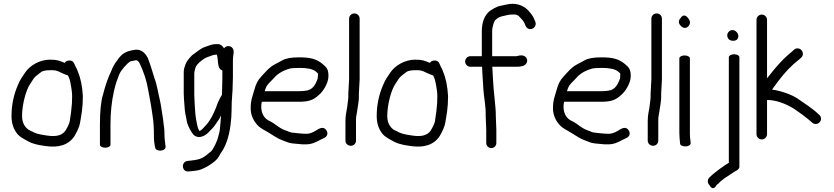

<svg xmlns="http://www.w3.org/2000/svg" viewBox="-20 -764 4349 1001"><path d="M340.4 -357.2C344 -349.1 349.2 -326.2 354.1 -290.9C358.7 -257.6 355.5 -204.5 343.8 -133C342 -122.2 334.9 -105.2 321.9 -84.1C306.7 -60.2 276.5 -49.1 224.9 -57.4C182.1 -64.2 172.2 -64.1 128.1 -88.1C106.9 -103.3 95 -126.3 95 -160.2C95 -219.3 116.3 -296.8 137.2 -326.3C143.1 -334.6 148.4 -342.7 154.9 -353.5C165.9 -368.4 176 -373.8 195.3 -389C201.3 -393.7 216.3 -398 240.6 -398C268.4 -398 272.6 -398.1 299.6 -384.7C314.5 -377.7 325.1 -373.2 334.4 -370.6C335.3 -368.6 337.9 -362.8 340.4 -357.2ZM315.1 -437.1C293 -446 280.6 -453 240.6 -453C187.2 -453 134.8 -422.7 110.1 -384.4L91.1 -355.9C84.4 -345.9 78 -332.7 71.9 -317.2C50.7 -267.8 40 -214.5 40 -158.5C40 -120.9 50.7 -88.6 72.5 -63.3C82.5 -51.8 102.1 -39.9 132.7 -24.2C146.6 -17 164.5 -11.8 187.8 -7.2L217.7 -2.6C285.6 7.7 339.5 -8.5 369.2 -56.1C384.7 -83.2 394 -104.2 397 -121.9C404.4 -165.6 412 -200 412 -262.5V-262.9L412 -263.2C409 -314.2 400.5 -356.5 386 -390.4C382.9 -397.6 382.4 -403.1 375.3 -413.9L367.2 -432C361.1 -448 344.4 -451.9 329.1 -446.2C324.3 -444.4 321.1 -442.2 317.4 -436.2C316.9 -436.4 315.9 -436.8 315.1 -437.1Z M528.5 6C543.5 6 556 -0.8 556 -9V-115C556 -178.1 562.2 -236.7 574.5 -290.6C585.7 -337.3 589.8 -344 601.6 -375.8C609.8 -396.7 641.5 -433.2 659.2 -443.6C663.6 -445.8 675.3 -446.5 690.5 -450.2C693.1 -449.8 699.3 -447.1 706.1 -437.8C730.2 -388.1 744.6 -342 751.7 -299.7C754.6 -282.8 758.1 -264 762.2 -243.3C771.5 -195.4 768 -206.1 776.6 -153C780.4 -128.1 782.4 -96.1 782.4 -57C782.4 -33.1 784.5 -12.9 789.4 6.7C790.8 16.7 804.8 22.1 817.8 21.3C831.8 20.3 845.6 11.7 843.1 -1.2C840.8 -18.7 837.4 -42.4 837.4 -64.2C837.4 -80.3 836.8 -92.6 835.2 -102C831.6 -121.7 831.9 -137.4 827 -162.5C821.8 -190.4 820.2 -213.7 813.6 -241.9C804.9 -277.2 798.9 -320.5 785.6 -355.5C774.8 -390.1 765 -424.1 750.3 -463L750.1 -462.6L749.9 -463C735.3 -491.6 712 -508.6 683.4 -504.4C657.8 -500.4 635.9 -495.8 614.3 -477.4C603.1 -466.3 596.5 -458.3 591.9 -450.3C588 -445.8 584.5 -441.1 581.4 -436C574.5 -424 568.8 -417 561.7 -397.6C544.6 -362 529.4 -320.7 517.5 -272.4C506.5 -239 501 -186.1 501 -115V-9C501 -0.8 513.5 6 528.5 6Z M1117.3 -534H1106.9C1082.4 -534 1066.6 -524.5 1049.4 -519.4C1028.8 -513.3 1005.6 -493.5 992.6 -483.9C976 -474.5 952.7 -445.6 946.9 -428.2C943.8 -418.6 937.9 -405 937.9 -388.5V-278.8C937.9 -269.4 938.2 -260.1 938.9 -250.9L942.9 -198.7C944.7 -169.3 948.3 -166.1 953.1 -136.2C956.1 -116.9 965.4 -96.1 980.2 -73.1C1000.1 -39.5 1032.9 -47.4 1054.7 -63.2C1059.5 -66.7 1064.1 -70.8 1068.3 -75.2C1072.8 -79.9 1078 -85.3 1083.8 -91.2C1099.7 -107.5 1100.2 -111.7 1114.6 -131.4C1121 -140.1 1126.7 -150.1 1132.3 -162.2C1130.9 -137.7 1128.5 -113 1126.5 -91.6C1125 -74.9 1121.4 -67.6 1116.8 -48.1C1114 -36 1107.9 -23.2 1102.3 -9.9L1085.7 19.6C1085.2 20.4 1076.1 29.8 1060.1 41.8L1059.9 41.9L1059.7 42.1C1031.1 66 1010.9 69.2 967.1 74.1L956.7 75.1L956.3 75.2C938.2 78.2 931.4 95 933.8 107.8C935.9 119.5 945.4 132.2 964.6 129.8L973.7 128.9C993.8 126.7 1013.6 125.7 1030.6 118.3C1052.4 108.8 1056 107.9 1083.4 89.1C1110.9 70.2 1117.5 59.6 1130.2 35.8C1155.6 1.7 1173.6 -48.1 1181.8 -111.8C1185.4 -139.8 1187.3 -164.7 1187.3 -186.5C1187.3 -207.6 1187.6 -223.2 1188.2 -232.9L1192.3 -293.9L1194.3 -359.9V-448.5C1194.3 -459.1 1195.2 -470.1 1197.1 -481.4L1197.2 -481.9L1198.3 -493.9V-494.5C1198.3 -509.6 1188.5 -522.2 1172.8 -523.5C1162.9 -524.3 1154 -520 1148.1 -512.1C1140.6 -524.2 1129.8 -534 1117.3 -534ZM1137.2 -269.6C1137.2 -269.6 1135.5 -267.2 1134.6 -265.6L1129 -255.6C1124.5 -247.1 1120.8 -239.9 1117.5 -232.9L1117.2 -232.3L1116.9 -231.6C1101.6 -188.3 1086.9 -156.9 1073.7 -137.6C1065.2 -125.3 1064.3 -122.7 1054.4 -112C1045.1 -102 1029.7 -82.9 1019.6 -81.4C1019.4 -81.7 1017.4 -84.9 1015.7 -88.3C1012.4 -95 1009.4 -104.4 1007 -116.5C998 -161.3 997.6 -177.4 995.3 -216.3L992.9 -268.9V-383.5C992.9 -386.2 994.6 -396.2 998.7 -410.4C1001.6 -420.2 1012.7 -434.8 1034.6 -451.1C1045.9 -459.5 1055.3 -464.5 1062.2 -466.6C1080.4 -472 1089.8 -479 1106.9 -479H1110.5C1112.7 -472.3 1114.7 -461.6 1115.7 -447.5C1116.8 -432.4 1118.4 -404.7 1135.6 -398.2C1136.9 -397.7 1136.6 -397.7 1139.3 -397.3V-355.7L1137.7 -287.7C1137.7 -281.4 1137.6 -276.9 1137.2 -269.6Z M1371.2 -317C1373.6 -321.1 1385.9 -335.2 1407.8 -356.7C1426.5 -379 1453 -395.3 1489 -405.9C1496.9 -408.3 1515.4 -410 1542.6 -410C1577.5 -410 1612.5 -405.1 1628 -389.7C1640.8 -377.7 1637.4 -386.7 1637.4 -366C1637.4 -358.6 1636 -352 1632.8 -344.6C1622.5 -319 1610.6 -304.7 1597.9 -298.5L1597.3 -298.2L1596.8 -297.9C1588.6 -292.5 1567.8 -288.5 1535.4 -288.5L1359.9 -288.5C1362.9 -298.4 1366.5 -308.9 1371.2 -317ZM1535.4 -233.5C1582 -233.5 1610.6 -238.6 1641.7 -268.2C1663.6 -285.2 1692.4 -330.9 1692.4 -366.5C1692.4 -399.8 1685.3 -411.2 1663.1 -429.4C1629 -458.9 1592.5 -465 1538 -465C1499.5 -465 1470.5 -460.3 1450.4 -448.7C1437.5 -441.7 1424.8 -434.8 1412.2 -428.1C1383.8 -414 1360.1 -384.2 1343.6 -366.6C1322.8 -344.3 1314.6 -327.4 1304.7 -291.3C1295 -255.2 1287 -243.6 1287 -199C1287 -167.2 1298.7 -138.2 1321 -113.2C1339.9 -92.1 1362.9 -84.4 1379.5 -73.2C1395.2 -62.5 1409.3 -55.3 1423 -46.4C1438.4 -36.2 1466 -28.4 1479.4 -22.2C1490.8 -17 1514.5 -14.6 1556.3 -11.5L1556.6 -11.5H1579.5C1600.5 -11.5 1622.8 -19.7 1649.4 -34.8L1670.4 -44.8C1677.4 -48.3 1683.8 -53.6 1686.1 -62.2C1688 -69.5 1686.1 -76.7 1682.9 -82.5C1668.4 -109 1643.1 -93.9 1626.7 -83C1608.8 -72 1592.7 -66.5 1578.4 -66.5C1551.9 -66.5 1526.1 -70.3 1504.9 -72.4C1487.2 -74.2 1489.4 -77.4 1463.9 -85.8C1452.3 -89.7 1433.3 -101 1408.4 -119.8C1400.7 -125.2 1392.7 -129.7 1384.7 -133.4C1358.1 -145.5 1342 -172.1 1342 -207.5C1342 -220.3 1343.4 -225.4 1345.4 -233.5Z M1836 -30.5V-140.3C1836 -161.2 1840.5 -167.3 1843.9 -198.5L1846.9 -215.9L1846.9 -216.2C1848.1 -227.8 1851 -241.1 1851 -256V-275.9L1855 -350.1V-666.5C1855 -682.1 1842.5 -694 1827.5 -694C1812.5 -694 1800 -682.1 1800 -666.5V-350.7L1796 -277.5V-257C1796 -246.1 1793.4 -235.6 1792.1 -222.5L1790.1 -204.9C1786.1 -187.1 1781 -156.3 1781 -134.6V-30.5C1781 -15.5 1794.1 -4 1809 -4C1824.8 -4 1836 -16.6 1836 -30.5Z M2244.4 -357.2C2248 -349.1 2253.2 -326.2 2258.1 -290.9C2262.7 -257.6 2259.5 -204.5 2247.8 -133C2246 -122.2 2238.9 -105.2 2225.9 -84.1C2210.7 -60.2 2180.5 -49.1 2128.9 -57.4C2086.1 -64.2 2076.2 -64.1 2032.1 -88.1C2010.9 -103.3 1999 -126.3 1999 -160.2C1999 -219.3 2020.3 -296.8 2041.2 -326.3C2047.1 -334.6 2052.4 -342.7 2058.9 -353.5C2069.9 -368.4 2080 -373.8 2099.3 -389C2105.3 -393.7 2120.3 -398 2144.6 -398C2172.4 -398 2176.6 -398.1 2203.6 -384.7C2218.5 -377.7 2229.1 -373.2 2238.4 -370.6C2239.3 -368.6 2241.9 -362.8 2244.4 -357.2ZM2219.1 -437.1C2197 -446 2184.6 -453 2144.6 -453C2091.2 -453 2038.8 -422.7 2014.1 -384.4L1995.1 -355.9C1988.4 -345.9 1982 -332.7 1975.9 -317.2C1954.7 -267.8 1944 -214.5 1944 -158.5C1944 -120.9 1954.7 -88.6 1976.5 -63.3C1986.5 -51.8 2006.1 -39.9 2036.7 -24.2C2050.6 -17 2068.5 -11.8 2091.8 -7.2L2121.7 -2.6C2189.6 7.7 2243.5 -8.5 2273.2 -56.1C2288.7 -83.2 2298 -104.2 2301 -121.9C2308.4 -165.6 2316 -200 2316 -262.5V-262.9L2316 -263.2C2313 -314.2 2304.5 -356.5 2290 -390.4C2286.9 -397.6 2286.4 -403.1 2279.3 -413.9L2271.2 -432C2265.1 -448 2248.4 -451.9 2233.1 -446.2C2228.3 -444.4 2225.1 -442.2 2221.4 -436.2C2220.9 -436.4 2219.9 -436.8 2219.1 -437.1Z M2567.7 -18V-87.1L2564.8 -163.4C2565.9 -192.5 2554.8 -279.6 2553.4 -303.4C2552.6 -317.3 2546.8 -398.1 2546.8 -411.3V-416H2671.5C2695.1 -416 2716.1 -418.6 2725 -435C2732.5 -448.7 2727.5 -464.1 2714 -471.5C2698.1 -480.1 2675.4 -471 2671.5 -471H2545.9V-600.5C2545.9 -629.1 2558.7 -658.1 2563 -660.3L2564.2 -661L2565.3 -661.9C2576.5 -671.8 2587.7 -677.3 2599 -679.4C2623.1 -683.9 2628.7 -688 2645.9 -688H2646.6L2647.2 -688.1C2669.3 -690.6 2682.5 -685 2691.5 -673L2692 -672.3L2692.7 -671.7C2705.3 -659 2712.4 -648.7 2714.8 -642.2L2714.9 -642L2719.7 -630.4C2726.1 -613.6 2742.6 -609.1 2755.3 -614.3C2767.1 -619.1 2776.8 -633.1 2771.4 -649.5L2771.2 -649.9L2766.1 -662.1C2757.6 -684.9 2745.1 -695.8 2734.3 -709.3L2733.8 -709.8L2733.4 -710.3C2702.9 -740.8 2663.1 -750.5 2619.6 -740.2C2612.9 -738.6 2602.8 -736.4 2589.5 -733.7C2564.6 -728.7 2548.7 -716.2 2535.7 -708.3L2535 -707.9L2534.3 -707.4C2505.5 -684.5 2492 -647.6 2492 -600.5V-471H2432.5C2417.5 -471 2405 -458.5 2405 -443.5C2405 -428.5 2417.5 -416 2432.5 -416H2493.3C2493.6 -408.3 2494.2 -395.9 2495 -380.9L2497.5 -340.7C2498.5 -324.7 2499.4 -311 2500 -299.7C2502.4 -259 2514 -205.2 2512 -163.9L2512 -163.4L2515 -86.7V-18C2515 -3.8 2527.3 8 2541.6 8C2555.9 8 2567.7 -3.8 2567.7 -18Z M2947.2 -317C2949.6 -321.1 2961.9 -335.2 2983.8 -356.7C3002.5 -379 3029 -395.3 3065 -405.9C3072.9 -408.3 3091.4 -410 3118.6 -410C3153.5 -410 3188.5 -405.1 3204 -389.7C3216.8 -377.7 3213.4 -386.7 3213.4 -366C3213.4 -358.6 3212 -352 3208.8 -344.6C3198.5 -319 3186.6 -304.7 3173.9 -298.5L3173.3 -298.2L3172.8 -297.9C3164.6 -292.5 3143.8 -288.5 3111.4 -288.5L2935.9 -288.5C2938.9 -298.4 2942.5 -308.9 2947.2 -317ZM3111.4 -233.5C3158 -233.5 3186.6 -238.6 3217.7 -268.2C3239.6 -285.2 3268.4 -330.9 3268.4 -366.5C3268.4 -399.8 3261.3 -411.2 3239.1 -429.4C3205 -458.9 3168.5 -465 3114 -465C3075.5 -465 3046.5 -460.3 3026.4 -448.7C3013.5 -441.7 3000.8 -434.8 2988.2 -428.1C2959.8 -414 2936.1 -384.2 2919.6 -366.6C2898.8 -344.3 2890.6 -327.4 2880.7 -291.3C2871 -255.2 2863 -243.6 2863 -199C2863 -167.2 2874.7 -138.2 2897 -113.2C2915.9 -92.1 2938.9 -84.4 2955.5 -73.2C2971.2 -62.5 2985.3 -55.3 2999 -46.4C3014.4 -36.2 3042 -28.4 3055.4 -22.2C3066.8 -17 3090.5 -14.6 3132.3 -11.5L3132.6 -11.5H3155.5C3176.5 -11.5 3198.8 -19.7 3225.4 -34.8L3246.4 -44.8C3253.4 -48.3 3259.8 -53.6 3262.1 -62.2C3264 -69.5 3262.1 -76.7 3258.9 -82.5C3244.4 -109 3219.1 -93.9 3202.7 -83C3184.8 -72 3168.7 -66.5 3154.4 -66.5C3127.9 -66.5 3102.1 -70.3 3080.9 -72.4C3063.2 -74.2 3065.4 -77.4 3039.9 -85.8C3028.3 -89.7 3009.3 -101 2984.4 -119.8C2976.7 -125.2 2968.7 -129.7 2960.7 -133.4C2934.1 -145.5 2918 -172.1 2918 -207.5C2918 -220.3 2919.4 -225.4 2921.4 -233.5Z M3412 -30.5V-140.3C3412 -161.2 3416.5 -167.3 3419.9 -198.5L3422.9 -215.9L3422.9 -216.2C3424.1 -227.8 3427 -241.1 3427 -256V-275.9L3431 -350.1V-666.5C3431 -682.1 3418.5 -694 3403.5 -694C3388.5 -694 3376 -682.1 3376 -666.5V-350.7L3372 -277.5V-257C3372 -246.1 3369.4 -235.6 3368.1 -222.5L3366.1 -204.9C3362.1 -187.1 3357 -156.3 3357 -134.6V-30.5C3357 -15.5 3370.1 -4 3385 -4C3400.8 -4 3412 -16.6 3412 -30.5Z M3521.8 -460V-70C3521.8 -61.3 3522.2 -52.4 3523.1 -43.2L3525.9 -13.5L3525.9 -13C3529 -3.1 3546.3 0.3 3559 -1C3570.4 -2.4 3582.9 -8.4 3580.6 -20.8L3579.6 -31.3L3579.5 -31.9C3577.8 -40 3576.8 -52.9 3576.8 -70V-460C3576.8 -468.2 3564.3 -475 3549.3 -475C3534.2 -475 3521.8 -468.2 3521.8 -460ZM3528.2 -669.7C3517.9 -659.6 3515.5 -644.4 3526.8 -632.3C3536.5 -619.2 3554.6 -611.8 3568.6 -626.8C3582.7 -640.9 3577.1 -659.8 3567.2 -669.2C3558.1 -683.7 3540.9 -691.1 3528.2 -669.7Z M3780.7 -558.1C3793.7 -548.6 3812 -549.7 3822 -557.4C3831.7 -567.5 3832.5 -584.7 3820.2 -597C3807.3 -611.1 3789.1 -609.5 3779 -598.1C3769.1 -588 3768.3 -570.5 3780.7 -558.1ZM3779.8 -466V84.8L3761.7 95.7L3761.4 96.2C3723 122.4 3695.6 143.8 3678.5 161.3C3665.5 174.3 3669.2 192 3678.9 201.1C3687.5 218.2 3702.5 226.5 3716.2 200.4L3724.2 193.4L3724.8 194C3731 186.2 3742 176.2 3757.7 165C3774 154.3 3785.3 146.9 3791.2 143L3811 129.9C3824.4 124.2 3834.8 115.8 3834.8 105V-466C3834.8 -474.2 3822.4 -481 3807.3 -481C3792.3 -481 3779.8 -474.2 3779.8 -466Z M3924 -64.5C3924 -49.5 3936.5 -37 3951.5 -37C3966.5 -37 3979 -49.5 3979 -64.5V-241.1C3979 -241.1 3980.3 -241.8 3982 -242.9C4024.1 -241.9 4070.7 -226.9 4119.4 -197C4156.1 -172.1 4181.8 -153 4195.2 -141.1L4215.4 -123.9C4229.5 -112.3 4246.7 -118.2 4254.8 -128.5C4262.7 -138.5 4263.3 -155.3 4250.5 -166L4231.6 -182.9C4214.2 -197.7 4183.3 -219.9 4137.5 -250.6C4108 -270.2 4051.1 -291.3 4005.2 -296.7C4016.1 -313.2 4036.6 -339.6 4039.6 -343.6C4072.3 -387.6 4108.1 -424.6 4147.1 -454.6L4147.4 -454.9L4156.7 -463.2C4170.6 -475.8 4166.9 -493.9 4157.7 -503.4C4149.1 -512.3 4132.6 -516.3 4119.8 -504.8L4110.8 -496.8C4104.9 -491.6 4096 -484 4084.4 -474.1C4064.3 -457 4028.9 -417.7 4013.7 -398.8C4006.5 -389.8 3993.5 -374.5 3979 -355.8V-660.5C3979 -675.5 3966.5 -688 3951.5 -688C3936.5 -688 3924 -675.5 3924 -660.5Z"/></svg>

Font: MewTooHand
Style: BdCond
Weight: 400
Designer: Mew Too, Robert Jablonski
Version: Version 0.77